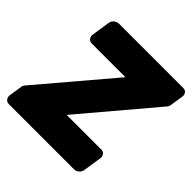

<svg xmlns="http://www.w3.org/2000/svg" viewBox="-203 -915 1120 1120"><g transform="rotate(45 357.0 -355.0)"><path d="M314 -156 694 -606C699 -611 702 -619 703 -627L716 -711C718 -727 708 -748 685 -748H152C136 -748 112 -734 108 -711L90 -592C88 -576 99 -554 122 -554H401L22 -107C17 -102 12 -94 11 -86L-2 0C-4 16 7 38 30 38H571C587 38 610 23 614 0L632 -118C634 -134 624 -156 601 -156Z"/></g></svg>

Font: Asimov Print
Style: EIt
Weight: 500
Designer: Google
Version: Version 2.000980; 2014